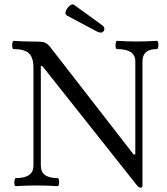

<svg xmlns="http://www.w3.org/2000/svg" viewBox="-20 -854 771 884"><path d="M628 10Q619 10 611 0L175 -550H168V-91Q168 -34 245 -34Q250 -34 251.5 -24.5Q253 -15 251.5 -6Q250 3 245 3Q197 0 149 0Q101 0 53 3Q48 3 46.5 -6Q45 -15 47 -24.5Q49 -34 53 -34Q134 -34 134 -91V-542Q134 -589 113 -608.5Q92 -628 43 -628Q38 -628 36.5 -637.5Q35 -647 37 -656.5Q39 -666 43 -666Q79 -663 115 -663Q165 -663 181 -660Q197 -655 210 -639L595 -143H603V-572Q603 -628 519 -628Q514 -628 512.5 -637.5Q511 -647 513 -656.5Q515 -666 519 -666Q566 -663 611 -663Q657 -663 702 -666Q707 -666 708.5 -656.5Q710 -647 708.5 -637.5Q707 -628 702 -628Q636 -628 636 -572V0Q636 10 628 10ZM426 -709 289 -782Q278 -788 283 -802.5Q288 -817 300.5 -827.5Q313 -838 322 -831L449 -739Q461 -731 460.5 -720.5Q460 -710 451 -705.5Q442 -701 426 -709Z"/></svg>

Font: Junicode
Style: Regular
Weight: 400
Designer: Peter S. Baker
Version: Version 2.100; ttfautohint (v1.8.4)